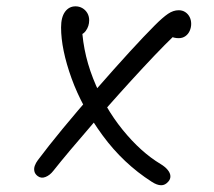

<svg xmlns="http://www.w3.org/2000/svg" viewBox="-20 -542 660 591"><path d="M96.5 -49Q160 -134 276 -266.8Q392 -399.5 457 -464.5Q481 -488.5 497.2 -499.5Q513.5 -510.5 530 -510.5Q541.5 -510.5 550.2 -504.8Q559 -499 563.8 -489.5Q568.5 -480 568.5 -468.5Q568.5 -457.5 564 -447.2Q559.5 -437 550.8 -430.8Q542 -424.5 530 -424.5Q523 -424.5 516.5 -426Q510 -427.5 504 -430.5Q498 -433.5 494 -438L533.5 -448Q496 -415 420.5 -333.8Q345 -252.5 266.5 -162Q188 -71.5 144 -16Q133.5 -2.5 120 2.8Q106.5 8 96 0Q87.5 -6.5 85.8 -15Q84 -23.5 87.2 -32.2Q90.5 -41 96.5 -49ZM447 17.5Q359.5 -38.5 296 -125Q232.5 -211.5 200.2 -301Q168 -390.5 168 -457.5Q168 -489 180.2 -505.8Q192.5 -522.5 212.5 -522.5Q224 -522.5 233.5 -517Q243 -511.5 248.8 -501.8Q254.5 -492 254.5 -479.5Q254.5 -461.5 244.2 -447.2Q234 -433 216 -433L231.5 -482.5Q231.5 -390 266.5 -300.8Q301.5 -211.5 357.5 -142.5Q413.5 -73.5 474.5 -37Q488.5 -28.5 496.2 -19Q504 -9.5 504.5 -0.2Q505 9 498.5 16.5Q488.5 28.5 475.8 28.2Q463 28 447 17.5Z"/></svg>

Font: Monaspace Radon Var
Style: Regular
Weight: 400
Designer: Riley Cran and the Lettermatic Team
Version: Version 1.000 (Monaspace Radon Var)